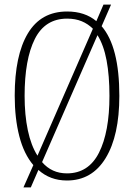

<svg xmlns="http://www.w3.org/2000/svg" viewBox="-20 -775 583 835"><path d="M125 -57Q84 -105 64 -182.5Q44 -260 44 -359Q44 -534 101 -629.5Q158 -725 272 -725Q349 -725 399 -683L430 -755H463L422 -661Q499 -572 499 -358Q499 -185 439.5 -87.5Q380 10 271 10Q198 10 147 -36L114 40H82ZM384 -650Q363 -671 335.5 -682.5Q308 -694 272 -694Q176 -694 131.5 -605.5Q87 -517 87 -358Q87 -275 101 -208.5Q115 -142 143 -98ZM271 -21Q365 -21 410.5 -111Q456 -201 456 -358Q456 -446 443.5 -512.5Q431 -579 404 -622L163 -70Q205 -21 271 -21Z"/></svg>

Font: Noto Serif Ethiopic ExtraCondensed ExtraLight
Style: Regular
Weight: 200
Width: 2
Designer: Monotype Design Team
Foundry: Monotype Imaging Inc.
Version: Version 2.102; ttfautohint (v1.8.4.7-5d5b)